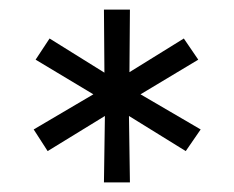

<svg xmlns="http://www.w3.org/2000/svg" viewBox="-20 -720 486 399"><path d="M196 -341 198 -479 79 -406 50 -451 174 -524 54 -596 83 -640 197 -569 196 -700H250L249 -570L362 -640L392 -596L272 -524L397 -451L366 -406L248 -479L250 -341Z"/></svg>

Font: Red Hat Display
Style: Regular
Weight: 300
Designer: Pentagram, MCKL
Foundry: Pentagram, MCKL
Version: Version 1.023